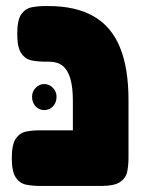

<svg xmlns="http://www.w3.org/2000/svg" viewBox="-20 -606 472 635"><path d="M313 9Q269 9 249.5 -3.5Q230 -16 225.5 -36Q221 -56 221 -77V-272Q221 -318 212.5 -346.5Q204 -375 187 -388.5Q170 -402 142 -402H130Q107 -402 85.5 -406Q64 -410 50.5 -429.5Q37 -449 37 -494Q37 -540 50.5 -559Q64 -578 85.5 -582Q107 -586 129 -586H140Q230 -586 289 -552.5Q348 -519 376.5 -450Q405 -381 405 -275V-84Q405 -61 401 -39.5Q397 -18 378 -4.5Q359 9 313 9ZM112 9Q89 9 67.5 5Q46 1 32.5 -18.5Q19 -38 19 -83Q19 -129 32.5 -148Q46 -167 67 -171Q88 -175 111 -175H324L323 9ZM126 -242Q109 -242 97.5 -254.5Q86 -267 86 -286Q86 -303 98 -315.5Q110 -328 126 -328Q143 -328 155 -315.5Q167 -303 167 -286Q167 -267 155.5 -254.5Q144 -242 126 -242Z"/></svg>

Font: Fredoka Light
Style: Bold
Weight: 700
Version: Version 2.001